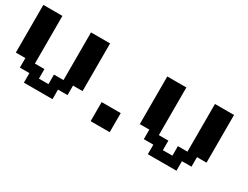

<svg xmlns="http://www.w3.org/2000/svg" viewBox="-49 -764 1410 1090"><g transform="rotate(30 656.0 -219.0)"><path d="M0 -437.5H125V-125H187.5V-62.5H250V-125H312.5V-437.5H437.5V-125H375V-62.5H312.5V0H125V-62.5H62.5V-125H0Z M562.5 -125H687.5V0H562.5Z M812.5 -437.5H937.5V-125H1000V-62.5H1062.5V-125H1125V-437.5H1250V-125H1187.5V-62.5H1125V0H937.5V-62.5H875V-125H812.5Z"/></g></svg>

Font: NeoDunggeunmo Pro
Style: Regular
Weight: 400
Version: Version 1.020